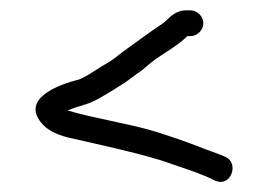

<svg xmlns="http://www.w3.org/2000/svg" viewBox="-20 -436 521 372"><path d="M349 -416H340C328 -416 316.3 -410.3 305 -399C299.7 -393.7 294.7 -389.7 290 -387C269.6 -373.4 243.5 -353.9 224 -340C212.8 -332.5 204.8 -324.4 193 -317L173 -305C163.5 -298.7 145.3 -286.6 133 -282C94.3 -272.3 21 -245.7 60 -198C71.8 -182.7 95.8 -172.6 119 -168C175.4 -155 240.3 -141.2 293 -125C327 -112.8 365.5 -101.8 397 -86C427.8 -72.3 443.8 -120.1 417 -132C400.5 -139.3 383.4 -144.3 365 -152C337 -162.8 308 -172.6 278 -182C226.2 -197.2 161.9 -206.7 111 -222C123.7 -227.4 131.5 -229.2 148 -234.5C164.8 -239.9 185.9 -253.6 200 -262L219 -274C232.1 -282.3 241.4 -291.1 254 -299C259.3 -303.7 265.7 -309 273 -315C296 -332.9 322.8 -345.8 343 -366H349C362.2 -366 374 -377.8 374 -391C374 -404.2 362.2 -416 349 -416Z"/></svg>

Font: HoneyBee
Style: Book
Weight: 300
Foundry: Cannot Into Space Fonts
Version: Version 0.89